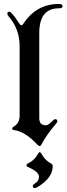

<svg xmlns="http://www.w3.org/2000/svg" viewBox="-20 -727 336 969"><path d="M17.1 0ZM121.6 97.7Q155.3 81.5 171.9 48.8Q175.8 41 180.2 41Q184.6 41 189 48.3Q206.1 81.5 237.8 98.6Q246.1 103 246.1 111.3Q246.1 171.4 168 217.8Q160.2 222.2 155.3 222.2Q145.5 222.2 145.5 211.9Q145.5 205.1 156.7 198.7Q176.8 187 176.8 164.6Q176.8 140.1 121.6 116.2Q113.8 112.8 113.8 106.9Q113.8 101.1 121.6 97.7ZM17.1 -658.7Q17.1 -668 27.3 -668Q38.6 -668 77.6 -607.9Q83 -599.6 88.1 -599.6Q93.3 -599.6 97.7 -606.9Q163.1 -707 277.3 -707Q295.9 -707 295.9 -696Q295.9 -685.1 277.3 -685.1Q178.2 -685.1 178.2 -561V-129.9Q178.2 -94.7 211.9 -94.7Q224.6 -94.7 247.1 -118.7Q253.4 -125.5 258.3 -125.5Q269.5 -125.5 269.5 -115.2Q269.5 -110.8 263.7 -104Q212.9 -44.4 189 2.9Q185.5 9.8 180.2 9.8Q174.8 9.8 168.5 2.9Q106 -64 49.8 -70.8Q41.5 -71.8 41.5 -77.6Q41.5 -83.5 46.9 -86.4Q79.1 -104 79.1 -142.6V-492.2Q79.1 -582.5 22.5 -645.5Q17.1 -650.9 17.1 -658.7Z"/></svg>

Font: UnifrakturMaguntia21
Style: Book
Weight: 400
Designer: j. 'mach' wust, Gerrit Ansmann, Georg Duffner, based on a font by Peter Wiegel, original typeface by Carl Albert Fahrenw
Version: Version 2017-03-19